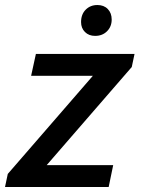

<svg xmlns="http://www.w3.org/2000/svg" viewBox="-56 -745 563 765"><path d="M-36 0 -25 -52 314 -443H68L87 -530H480L469 -478L130 -87H395L377 0ZM323 -602Q298 -602 282.5 -617.5Q267 -633 267 -657Q267 -688 285.5 -706.5Q304 -725 332 -725Q358 -725 373.5 -709Q389 -693 389 -667Q389 -639 370.5 -620.5Q352 -602 323 -602Z"/></svg>

Font: Radio Canada Big
Style: Italic
Weight: 400
Italic angle: -12°
Designer: Étienne Aubert Bonn
Foundry: Coppers and Brasses
Version: Version 1.001